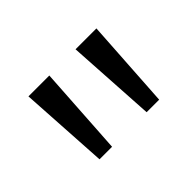

<svg xmlns="http://www.w3.org/2000/svg" viewBox="-69 -1015 746 746"><g transform="rotate(-45 303.5 -642.0)"><path d="M117.2 -458ZM490.7 -826.2 467.3 -458H398.4L376 -826.2ZM231.9 -826.2 208.5 -458H139.6L117.2 -826.2Z"/></g></svg>

Font: Merriweather
Style: Regular
Weight: 400
Designer: Eben Sorkin
Foundry: Eben Sorkin
Version: Version 1.584; ttfautohint (v1.6)